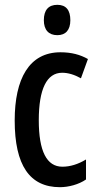

<svg xmlns="http://www.w3.org/2000/svg" viewBox="-20 -767 406 797"><path d="M218 -747C181 -747 162 -725 162 -683C162 -643 182 -621 218 -621C253 -621 272 -643 272 -683C272 -724 255 -747 218 -747ZM229 10C264 10 307 -1 337 -22V-105C304 -85 271 -75 239 -75C174 -75 141 -139 141 -268C141 -397 174 -465 238 -465C263 -465 289 -457 316 -442L345 -522C313 -540 277 -550 231 -550C101 -550 41 -440 41 -267C41 -81 103 10 229 10Z"/></svg>

Font: Noto Sans Bengali ExtraCondensed Medium
Style: Regular
Weight: 500
Width: 2
Designer: Joana Ranito - Universal Thirst; Jelle Bosma - Monotype Design Team
Foundry: Universal Thirst ehf.
Version: Version 3.000